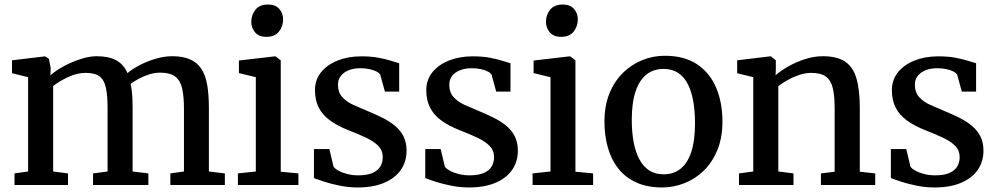

<svg xmlns="http://www.w3.org/2000/svg" viewBox="-20 -816 4399 847"><path d="M44 0V-51L104 -59.5V-475.5L33 -493V-550L179 -567.5L195.5 -557L203.5 -517L202.5 -483.5Q225 -504 260.2 -523.2Q295.5 -542.5 334.8 -555.2Q374 -568 406.5 -568Q460 -568 492.8 -550Q525.5 -532 542.5 -493.5Q562 -510.5 594.5 -527.8Q627 -545 665.5 -556.5Q704 -568 740 -568Q786 -568 817.5 -554.5Q849 -541 867.5 -513.5Q886 -486 893.8 -443Q901.5 -400 901.5 -340V-59.5L972 -51V0H731.5V-51L791.5 -59.5V-336.5Q791.5 -390.5 783.5 -425.8Q775.5 -461 753 -478.2Q730.5 -495.5 686.5 -495.5Q663 -495.5 638.8 -488Q614.5 -480.5 593 -469Q571.5 -457.5 556.5 -446.5Q559.5 -431.5 561.5 -414.5Q563.5 -397.5 564.2 -378.5Q565 -359.5 565 -338.5V-59.5L634.5 -51V0H390.5V-51L454.5 -59.5V-339Q454.5 -393 447.5 -427.5Q440.5 -462 420 -478.2Q399.5 -494.5 357.5 -494.5Q319.5 -494.5 280.2 -476Q241 -457.5 214.5 -436.5V-59.5L280 -51V0Z M1029.5 0V-51L1108.5 -59.5V-475.5L1034 -493.5V-549L1193 -567.5H1195L1218.5 -550V-58.5L1296.5 -51V0ZM1154.5 -653.5Q1122 -653.5 1105.2 -673.5Q1088.5 -693.5 1088.5 -720Q1088.5 -750 1106.8 -773Q1125 -796 1162 -796H1163Q1195.5 -796 1212.2 -776.5Q1229 -757 1229 -730.5Q1229 -700.5 1210.8 -677Q1192.5 -653.5 1155.5 -653.5Z M1558 11Q1519 11 1481 3.5Q1443 -4 1412.5 -13.8Q1382 -23.5 1365 -30.5V-158.5H1433L1451.5 -80.5Q1458 -71.5 1474.5 -62.5Q1491 -53.5 1513.5 -48Q1536 -42.5 1560 -42.5Q1599 -42.5 1622.8 -52.8Q1646.5 -63 1657.5 -81Q1668.5 -99 1668.5 -123Q1668.5 -151.5 1650.2 -171Q1632 -190.5 1598 -207Q1564 -223.5 1516 -242Q1468 -261 1435.2 -285Q1402.5 -309 1386 -341.5Q1369.5 -374 1369.5 -419Q1369.5 -463.5 1396.2 -497Q1423 -530.5 1469.5 -549Q1516 -567.5 1574 -567.5Q1618 -567.5 1650.5 -561.2Q1683 -555 1705.5 -547.8Q1728 -540.5 1741 -537V-412H1678L1657.5 -486.5Q1653 -494.5 1640 -501Q1627 -507.5 1609.2 -511.2Q1591.5 -515 1572 -515Q1541.5 -515.5 1518.5 -506.2Q1495.5 -497 1483.2 -480.8Q1471 -464.5 1471 -442.5Q1471 -408.5 1489.8 -387.8Q1508.5 -367 1538.2 -353.5Q1568 -340 1601 -326.5Q1633.5 -313 1664.2 -298Q1695 -283 1719.8 -263.2Q1744.5 -243.5 1759 -216.5Q1773.5 -189.5 1773.5 -151.5Q1773.5 -103 1748.2 -66.5Q1723 -30 1674.5 -9.5Q1626 11 1558 11Z M2049 11Q2010 11 1972 3.5Q1934 -4 1903.5 -13.8Q1873 -23.5 1856 -30.5V-158.5H1924L1942.5 -80.5Q1949 -71.5 1965.5 -62.5Q1982 -53.5 2004.5 -48Q2027 -42.5 2051 -42.5Q2090 -42.5 2113.8 -52.8Q2137.5 -63 2148.5 -81Q2159.5 -99 2159.5 -123Q2159.5 -151.5 2141.2 -171Q2123 -190.5 2089 -207Q2055 -223.5 2007 -242Q1959 -261 1926.2 -285Q1893.5 -309 1877 -341.5Q1860.5 -374 1860.5 -419Q1860.5 -463.5 1887.2 -497Q1914 -530.5 1960.5 -549Q2007 -567.5 2065 -567.5Q2109 -567.5 2141.5 -561.2Q2174 -555 2196.5 -547.8Q2219 -540.5 2232 -537V-412H2169L2148.5 -486.5Q2144 -494.5 2131 -501Q2118 -507.5 2100.2 -511.2Q2082.5 -515 2063 -515Q2032.5 -515.5 2009.5 -506.2Q1986.5 -497 1974.2 -480.8Q1962 -464.5 1962 -442.5Q1962 -408.5 1980.8 -387.8Q1999.5 -367 2029.2 -353.5Q2059 -340 2092 -326.5Q2124.5 -313 2155.2 -298Q2186 -283 2210.8 -263.2Q2235.5 -243.5 2250 -216.5Q2264.5 -189.5 2264.5 -151.5Q2264.5 -103 2239.2 -66.5Q2214 -30 2165.5 -9.5Q2117 11 2049 11Z M2329.5 0V-51L2408.5 -59.5V-475.5L2334 -493.5V-549L2493 -567.5H2495L2518.5 -550V-58.5L2596.5 -51V0ZM2454.5 -653.5Q2422 -653.5 2405.2 -673.5Q2388.5 -693.5 2388.5 -720Q2388.5 -750 2406.8 -773Q2425 -796 2462 -796H2463Q2495.5 -796 2512.2 -776.5Q2529 -757 2529 -730.5Q2529 -700.5 2510.8 -677Q2492.5 -653.5 2455.5 -653.5Z M2646.5 -279Q2646.5 -349.5 2668.5 -403.8Q2690.5 -458 2728.5 -495Q2766.5 -532 2814 -551Q2861.5 -570 2912 -570Q2999.5 -570 3055.8 -532Q3112 -494 3139.5 -428.5Q3167 -363 3167 -280Q3167 -209 3144.8 -154.5Q3122.5 -100 3084.8 -63.2Q3047 -26.5 2999.2 -7.8Q2951.5 11 2901 11Q2835.5 11 2787.5 -10.8Q2739.5 -32.5 2708.2 -71.8Q2677 -111 2661.8 -164Q2646.5 -217 2646.5 -279ZM2907.5 -47Q2951.5 -47 2982.5 -71.8Q3013.5 -96.5 3029.8 -146.5Q3046 -196.5 3046 -272Q3046 -324 3038.5 -367.8Q3031 -411.5 3014.8 -444Q2998.5 -476.5 2972 -494.2Q2945.5 -512 2907.5 -512Q2863 -512 2831.8 -487.2Q2800.5 -462.5 2783.8 -412.8Q2767 -363 2767 -287Q2767 -234.5 2775 -190.8Q2783 -147 2799.8 -114.8Q2816.5 -82.5 2843 -64.8Q2869.5 -47 2907.5 -47Z M3303 -59.5V-475.5L3232 -493V-550L3378 -567.5H3381L3402.5 -550V-508.5L3401.5 -484Q3423.5 -503.5 3457.2 -522.8Q3491 -542 3530.8 -555Q3570.5 -568 3609.5 -568Q3672.5 -568 3708 -544.2Q3743.5 -520.5 3758.2 -470Q3773 -419.5 3773 -339.5V-58.5L3841 -51V0H3601.5V-51L3662 -58.5V-339Q3662 -393 3653.8 -427.5Q3645.5 -462 3623.2 -478.2Q3601 -494.5 3559 -494.5Q3533 -494.5 3506 -485.5Q3479 -476.5 3455 -463Q3431 -449.5 3413.5 -436V-59.5L3480.5 -51V0H3240V-51Z M4103 11Q4064 11 4026 3.5Q3988 -4 3957.5 -13.8Q3927 -23.5 3910 -30.5V-158.5H3978L3996.5 -80.5Q4003 -71.5 4019.5 -62.5Q4036 -53.5 4058.5 -48Q4081 -42.5 4105 -42.5Q4144 -42.5 4167.8 -52.8Q4191.5 -63 4202.5 -81Q4213.5 -99 4213.5 -123Q4213.5 -151.5 4195.2 -171Q4177 -190.5 4143 -207Q4109 -223.5 4061 -242Q4013 -261 3980.2 -285Q3947.5 -309 3931 -341.5Q3914.5 -374 3914.5 -419Q3914.5 -463.5 3941.2 -497Q3968 -530.5 4014.5 -549Q4061 -567.5 4119 -567.5Q4163 -567.5 4195.5 -561.2Q4228 -555 4250.5 -547.8Q4273 -540.5 4286 -537V-412H4223L4202.5 -486.5Q4198 -494.5 4185 -501Q4172 -507.5 4154.2 -511.2Q4136.5 -515 4117 -515Q4086.5 -515.5 4063.5 -506.2Q4040.5 -497 4028.2 -480.8Q4016 -464.5 4016 -442.5Q4016 -408.5 4034.8 -387.8Q4053.5 -367 4083.2 -353.5Q4113 -340 4146 -326.5Q4178.5 -313 4209.2 -298Q4240 -283 4264.8 -263.2Q4289.5 -243.5 4304 -216.5Q4318.5 -189.5 4318.5 -151.5Q4318.5 -103 4293.2 -66.5Q4268 -30 4219.5 -9.5Q4171 11 4103 11Z"/></svg>

Font: Merriweather Light 18pt Medium
Style: Regular
Weight: 500
Version: Version 2.100